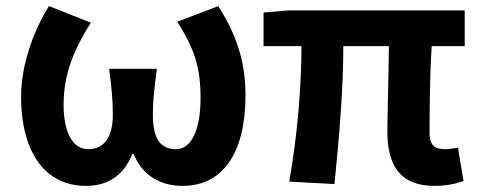

<svg xmlns="http://www.w3.org/2000/svg" viewBox="-20 -594 1566 628"><path d="M261 14C327 14 383 -15 413 -91H417C447 -15 511 14 577 14C708 14 783 -92 783 -283C783 -403 747 -490 694 -574L560 -523C617 -433 636 -371 636 -274C636 -163 603 -106 556 -106C509 -106 480 -134 480 -219C480 -270 485 -305 493 -369H337C345 -305 349 -270 349 -219C349 -140 317 -106 268 -106C217 -106 188 -163 188 -251C188 -350 220 -429 277 -520L140 -574C88 -491 49 -379 49 -279C49 -88 133 14 261 14Z M1401 14C1442 14 1475 6 1496 -2L1478 -111C1461 -108 1446 -106 1436 -106C1403 -106 1385 -118 1385 -158C1385 -191 1385 -337 1392 -443H1500V-560H925L842 -553V-443H966C966 -312 953 -153 926 0L1074 8C1089 -141 1103 -303 1103 -443H1252C1251 -342 1247 -204 1247 -164C1247 -55 1287 14 1401 14Z"/></svg>

Font: Noto Sans HK
Style: Bold
Weight: 700
Designer: Ryoko NISHIZUKA 西塚涼子 (kana, bopomofo & ideographs); Paul D. Hunt (Latin, Greek & Cyrillic); Sandoll Communications 산돌커뮤니
Foundry: Adobe
Version: Version 2.002;hotconv 1.0.116;makeotfexe 2.5.65601